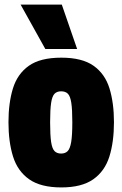

<svg xmlns="http://www.w3.org/2000/svg" viewBox="-20 -809 535 839"><path d="M17 -275Q17 -359 36.5 -422.5Q56 -486 106 -521.5Q156 -557 248 -557Q339 -557 389 -521.5Q439 -486 458.5 -422.5Q478 -359 478 -275Q478 -189 458 -125Q438 -61 387.5 -25.5Q337 10 248 10Q158 10 107.5 -25.5Q57 -61 37 -125Q17 -189 17 -275ZM199 -275Q199 -217 203.5 -188Q208 -159 218.5 -148.5Q229 -138 247 -138Q265 -138 275.5 -148.5Q286 -159 291 -188Q296 -217 296 -275Q296 -331 291.5 -360Q287 -389 276.5 -399.5Q266 -410 247 -410Q229 -410 218.5 -399.5Q208 -389 203.5 -360Q199 -331 199 -275ZM178 -595 70 -789H250L317 -595Z"/></svg>

Font: Georama SemiCondensed ExtraBold
Style: Regular
Weight: 800
Width: 4
Designer: Jean-Baptiste Levee
Foundry: Production Type
Version: Version 1.000